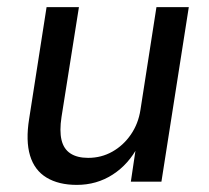

<svg xmlns="http://www.w3.org/2000/svg" viewBox="-20 -511 587 540"><path d="M196 9Q145 9 111 -11.5Q77 -32 64.5 -73.5Q52 -115 62 -177L111 -491H202L153 -182Q147 -143 153 -117.5Q159 -92 178 -79.5Q197 -67 228 -67Q265 -67 296 -84.5Q327 -102 348 -132.5Q369 -163 375 -202L420 -491H511L434 0H348L363 -101H369Q342 -49 297 -20Q252 9 196 9Z"/></svg>

Font: Nunito Sans 10pt SemiCondensed Medium
Style: Italic
Weight: 500
Width: 4
Italic angle: -9°
Designer: Vernon Adams
Foundry: Vernon Adams
Version: Version 3.101;gftools[0.9.27]